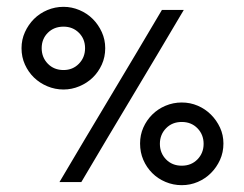

<svg xmlns="http://www.w3.org/2000/svg" viewBox="-20 -533 714 562"><path d="M448 -112Q448 -85 466 -66.5Q484 -48 512 -48Q540 -48 558 -66.5Q576 -85 576 -112Q576 -139 558 -157.5Q540 -176 512 -176Q484 -176 466 -157.5Q448 -139 448 -112ZM512 9Q487 9 464.5 -0.5Q442 -10 425.5 -26.5Q409 -43 399.5 -65Q390 -87 390 -113Q390 -138 399.5 -159.5Q409 -181 425.5 -197.5Q442 -214 464.5 -223.5Q487 -233 512 -233Q537 -233 559 -223.5Q581 -214 597.5 -197.5Q614 -181 624 -159.5Q634 -138 634 -113Q634 -87 624 -65Q614 -43 597.5 -26.5Q581 -10 559 -0.5Q537 9 512 9ZM102 -392Q102 -365 120 -346.5Q138 -328 166 -328Q193 -328 211 -346.5Q229 -365 229 -392Q229 -419 211 -437Q193 -455 166 -455Q138 -455 120 -437Q102 -419 102 -392ZM166 -271Q141 -271 118.5 -280.5Q96 -290 79.5 -306Q63 -322 53 -344Q43 -366 43 -392Q43 -417 53 -439Q63 -461 79.5 -477.5Q96 -494 118.5 -503.5Q141 -513 166 -513Q190 -513 212.5 -503.5Q235 -494 251.5 -477.5Q268 -461 278 -439Q288 -417 288 -392Q288 -366 278 -344Q268 -322 251.5 -306Q235 -290 212.5 -280.5Q190 -271 166 -271ZM154 0Q229 -127 304 -252Q379 -377 454 -504H518Q443 -377 368 -252Q293 -127 218 0Z"/></svg>

Font: Josefin Sans
Style: Regular
Weight: 400
Designer: Santiago Orozco
Foundry: Typemade
Version: Version 1.0